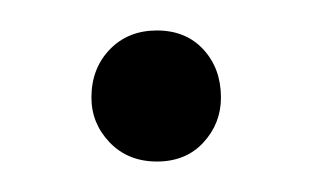

<svg xmlns="http://www.w3.org/2000/svg" viewBox="-20 -333 205 126"><path d="M83 -227Q64 -227 52 -239.5Q40 -252 40 -269Q40 -288 52 -300.5Q64 -313 83 -313Q102 -313 113.5 -300.5Q125 -288 125 -269Q125 -252 113.5 -239.5Q102 -227 83 -227Z"/></svg>

Font: Livvic Light
Style: Regular
Weight: 300
Designer: Jacques Le Bailly, Baron von Fonthausen
Version: Version 1.001; ttfautohint (v1.8.2)